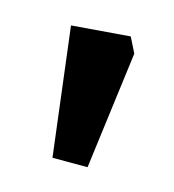

<svg xmlns="http://www.w3.org/2000/svg" viewBox="-51 -726 288 317"><g transform="rotate(15 93.5 -567.5)"><path d="M64 -454 37 -673 137 -681 150 -655 124 -454Z"/></g></svg>

Font: Kreon
Style: Regular
Weight: 400
Designer: Julia Petretta
Foundry: Julia Petretta and Eli Heuer
Version: Version 2.002